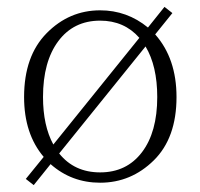

<svg xmlns="http://www.w3.org/2000/svg" viewBox="-20 -516 582 558"><path d="M403 -381 152 -70Q196 -15 271 -15Q348 -15 392.5 -73.5Q437 -132 437 -234Q437 -324 403 -381ZM135 -96 385 -406Q341 -456 271 -456Q194 -456 149.5 -396.5Q105 -337 105 -234Q105 -151 135 -96ZM481 -478 431 -416Q493 -346 493 -234Q493 -115 427 -50Q361 15 271 15Q188 15 127 -39L78 22L55 4L107 -60Q50 -127 50 -234Q50 -353 115.5 -419.5Q181 -486 271 -486Q349 -486 410 -436L458 -496Z"/></svg>

Font: TypoPRO Source Serif Pro
Style: Regular
Weight: 300
Designer: Frank Grießhammer
Foundry: Adobe Systems Incorporated
Version: Version 1.017;PS (version unavailable);hotconv 1.0.79;makeot